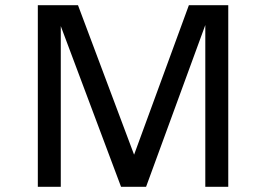

<svg xmlns="http://www.w3.org/2000/svg" viewBox="-20 -716 1020 736"><path d="M855 0H767V-620L540 0H444L213 -616V0H125V-696H279L494 -123L704 -696H855Z"/></svg>

Font: Amiko
Style: Regular
Weight: 400
Designer: Pablo Impallari, Rodrigo Fuenzalida, Andres Torresi
Foundry: Impallari Type
Version: Version 1.001; ttfautohint (v1.3)